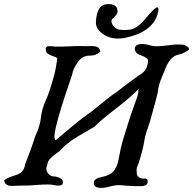

<svg xmlns="http://www.w3.org/2000/svg" viewBox="-40 -898 940 935"><path d="M550.3 -752.9 568.4 -751.5 590.3 -753.4Q609.4 -754.9 633.3 -772.5Q650.9 -785.2 667 -805.7Q675.8 -816.9 686.5 -828.6Q709 -853.5 723.1 -862.3Q728.5 -863.3 731 -857.4Q732.9 -853 730 -839.8Q724.6 -812 707.5 -788.6Q689.5 -763.7 657.7 -745.1Q633.3 -731.4 602.5 -722.2Q571.8 -712.9 548.3 -710.9Q504.9 -707 470.2 -726.6Q434.6 -746.6 427.2 -779.8Q426.8 -795.9 428.7 -810.5Q431.2 -827.1 435.5 -839.4Q442.4 -858.9 454.6 -868.2Q465.8 -877 484.9 -877.9Q503.4 -878.9 515.6 -872.6Q531.2 -864.7 531.7 -848.1Q534.2 -837.9 527.8 -828.1Q523.9 -821.8 515.1 -814Q505.9 -805.2 502.9 -799.3Q501.5 -784.7 513.2 -770.5Q522 -759.3 536.1 -754.9Q543.9 -752.4 550.3 -752.9ZM205.1 -673.3 190.4 -672.4Q189.9 -672.4 187.5 -669.9Q185.1 -668 184.1 -665.5Q183.6 -664.6 183.1 -664.1Q182.1 -663.1 182.6 -657.7Q184.1 -644.5 188.5 -640.1Q192.4 -636.2 204.1 -630.4Q214.8 -625 223.6 -622.6Q229.5 -621.1 233.4 -618.7Q238.3 -615.7 238.8 -611.8Q238.8 -608.4 235.8 -591.8Q234.4 -582 231.9 -569.3Q229.5 -556.6 229 -553.7Q227.5 -543.5 215.8 -503.4Q199.2 -445.3 184.6 -413.1Q163.1 -366.7 158.7 -321.8Q155.3 -289.1 136.7 -246.1Q128.9 -228.5 128.9 -226.6Q128.9 -223.6 109.4 -169.4Q91.8 -121.6 82 -97.2Q80.1 -76.2 66.4 -61.5Q55.7 -50.8 34.2 -44.4Q26.4 -42 18.1 -39.1Q-10.3 -28.8 -19.5 -20Q-18.1 -4.4 -4.9 2.9Q5.9 8.8 28.8 6.8Q36.6 6.3 45.4 6.3Q57.6 5.9 65.4 5.9Q95.2 6.8 142.6 2.4Q199.7 -2.4 228.5 3.9Q233.4 4.9 236.8 5.4Q239.3 5.4 246.1 5.4Q246.1 5.4 246.1 5.4Q249 5.4 251.5 5.4Q255.4 4.9 257.8 3.9Q258.8 3.4 259.8 2.9Q263.2 1 264.6 -1.5Q265.1 -2.9 265.6 -5.9Q267.1 -13.7 264.6 -20Q261.7 -26.4 252 -31.2Q247.6 -33.7 238.3 -36.1Q231 -38.6 224.1 -38.6Q205.1 -38.6 193.4 -54.7Q179.7 -73.7 190.4 -95.2Q190.9 -111.8 206.1 -127.4Q215.8 -138.2 234.9 -150.9Q253.9 -164.1 264.6 -177.2Q277.8 -192.4 305.7 -211.9Q331.1 -230 384.8 -260.3Q406.2 -272.5 419.9 -280.8Q446.3 -308.6 509.3 -357.4Q528.8 -372.6 542 -382.8Q608.9 -436 635.7 -466.3Q634.8 -465.8 633.8 -457Q633.8 -455.1 633.8 -453.6Q634.3 -450.2 632.8 -444.8Q632.8 -443.8 631.3 -436.5Q628.9 -426.3 612.3 -381.3Q598.1 -342.3 584 -297.4Q574.7 -266.6 569.8 -252Q550.3 -192.4 543.9 -153.8Q542.5 -146 539.6 -132.3Q537.6 -121.6 536.6 -117.2Q535.2 -110.8 533.7 -105Q529.3 -89.8 523.9 -82Q522 -78.6 520.5 -75.2Q506.8 -47.4 459.5 -37.1Q438 -32.7 428.2 -26.4Q415 -18.1 417 -4.4Q419.4 14.2 443.4 16.6Q462.9 19 495.1 10.3Q526.9 1.5 549.8 3.9Q555.2 4.4 572.8 5.9Q595.7 7.3 600.1 7.8Q611.3 8.8 634.3 8.3Q648.9 7.8 649.7 8.5Q650.4 9.3 656.7 7.8Q670.4 4.9 675.3 -1Q679.2 -5.4 678.7 -13.2Q680.7 -22 674.3 -26.4Q668.5 -30.3 660.2 -27.8Q645.5 -28.3 635.7 -35.6Q624.5 -44.4 626 -58.1Q624 -78.1 628.4 -86.4Q632.3 -94.2 643.6 -130.9Q657.7 -178.7 661.6 -205.6Q666 -235.4 678.2 -270Q690.4 -303.2 704.1 -356.4Q709 -374 714.4 -393.1Q725.1 -432.6 728.5 -448.7Q731 -483.9 750 -526.4Q759.3 -546.9 764.6 -561.5Q788.1 -624.5 830.6 -632.3Q851.6 -636.2 880.9 -655.8Q881.3 -659.2 879.4 -663.6Q878.4 -666 877.4 -667Q876 -668.5 870.1 -671.9Q866.7 -673.8 865.2 -675.3Q861.8 -678.7 852.1 -680.2Q842.8 -681.6 827.1 -681.2Q817.9 -680.7 815.4 -681.2Q809.6 -681.6 782.2 -677.7Q729 -670.4 705.1 -673.8Q696.8 -675.3 684.6 -678.7Q665 -684.6 647.5 -683.6Q620.1 -682.1 616.7 -663.6Q614.7 -651.9 624 -641.6Q631.3 -633.3 645 -628.9Q652.8 -626.5 660.6 -622.6Q676.8 -614.7 680.7 -606.9Q681.6 -585.4 672.9 -567.4Q663.1 -547.9 648.9 -539.1Q639.6 -533.7 595.7 -501.5Q544.9 -463.9 529.3 -450.7Q501 -433.1 446.3 -387.7Q406.2 -354 379.4 -335.9Q347.2 -314 248.5 -230Q234.9 -218.3 231.4 -215.3Q219.2 -220.2 231 -273.9Q246.6 -347.7 311.5 -534.7Q314 -556.2 331.1 -583.5Q334 -588.4 335.4 -590.8Q358.4 -626.5 395 -627Q406.7 -627 417.5 -629.4Q439 -634.8 448.2 -647.9Q446.8 -657.7 440.9 -664.1Q435.5 -669.9 425.3 -671.9Q420.4 -672.9 414.1 -673.3Q402.3 -674.3 395.5 -673.3Q389.2 -672.9 375.5 -673.3Q358.9 -673.8 339.4 -673.8Q317.9 -673.3 273.4 -671.4Q257.3 -670.9 253.4 -670.9Q228.5 -669.9 205.1 -673.3Z"/></svg>

Font: IM FELL English
Style: Italic
Weight: 400
Italic angle: -18°
Designer: Igino Marini
Foundry: Igino Marini
Version: 3.00